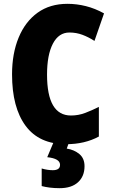

<svg xmlns="http://www.w3.org/2000/svg" viewBox="-20 -744 590 1004"><path d="M343 -574Q287 -574 256.5 -515.5Q226 -457 226 -354Q226 -140 351 -140Q390 -140 425.5 -153.5Q461 -167 497 -185V-30Q423 10 326 10Q185 10 114 -86Q43 -182 43 -355Q43 -464 77.5 -547.5Q112 -631 176.5 -677.5Q241 -724 333 -724Q381 -724 429 -712Q477 -700 524 -674L474 -530Q443 -550 411 -562Q379 -574 343 -574ZM422 125Q422 178 388 209Q354 240 292 240Q264 240 240.5 237Q217 234 198 229V137Q215 142 229.5 144Q244 146 256 146Q294 146 294 118Q294 85 227 78L260 0H341L329 33Q368 39 395 61.5Q422 84 422 125Z"/></svg>

Font: Noto Sans Tamil Condensed Black
Style: Regular
Weight: 900
Width: 3
Designer: Jelle Bosma - Monotype Design Team
Foundry: Monotype Imaging Inc.
Version: Version 2.004; ttfautohint (v1.8.4.7-5d5b)